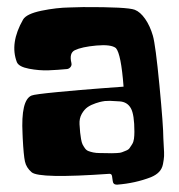

<svg xmlns="http://www.w3.org/2000/svg" viewBox="-20 -500 493 528"><path d="M254.9 -79.1H255.4Q259.3 -79.1 271.2 -78.9Q283.2 -78.6 287.4 -78.6Q291.5 -78.6 301.5 -79.1Q311.5 -79.6 315.4 -81.3Q319.3 -83 326.4 -85.7Q333.5 -88.4 336.4 -92.8Q339.4 -97.2 343.3 -103.3Q347.2 -109.4 348.4 -118.2Q349.6 -127 349.6 -137.7Q349.6 -185.1 339.8 -202.4Q330.1 -219.7 309.1 -221.2Q287.1 -222.7 282.2 -222.7Q280.3 -222.7 275.4 -222.4Q270.5 -222.2 268.6 -222.2Q265.6 -221.7 260.7 -220.9Q255.9 -220.2 243.2 -216.1Q230.5 -211.9 221.2 -205.6Q211.9 -199.2 204.8 -186.8Q197.8 -174.3 198.7 -158.2Q199.7 -143.6 200.4 -135.5Q201.2 -127.4 202.9 -117.7Q204.6 -107.9 207 -103Q209.5 -98.1 213.4 -92.5Q217.3 -86.9 222.9 -84.7Q228.5 -82.5 236.3 -80.8Q244.1 -79.1 254.9 -79.1ZM429.2 -120.1Q429.2 -113.3 430.4 -96.7Q431.6 -80.1 431.2 -70.8Q430.7 -61.5 428.2 -48.8Q425.8 -36.1 417.5 -27.3Q409.2 -18.6 395 -12.7Q352.1 3.9 302.2 7.8H301.3Q291 7.8 290 -2.4L288.1 -15.6Q287.1 -22 281.2 -22H280.8Q87.4 -8.3 66.9 -26.4Q52.2 -39.1 48.6 -55.9Q44.9 -72.8 42.5 -119.6Q42 -127.4 42 -131.8Q37.1 -225.1 66.9 -237.3Q74.7 -240.7 137.9 -246.8Q201.2 -252.9 260.7 -257.3L319.8 -261.7Q313 -351.6 298.8 -367.7Q285.6 -378.4 245.1 -374.8Q204.6 -371.1 185.5 -361.8Q169.9 -354 176.3 -327.1Q176.3 -326.7 176.5 -325.4Q176.8 -324.2 176.8 -323.7Q176.8 -318.4 172.9 -314.5Q168.9 -310.5 164.1 -310.1Q138.2 -307.6 113 -306.6Q87.9 -305.7 59.8 -311Q31.7 -316.4 26.4 -329.1Q6.3 -381.3 43.5 -446.3Q52.7 -461.9 94 -470.5Q135.3 -479 171.9 -479.5L208.5 -480.5Q330.6 -481 350.6 -473.1Q365.7 -467.3 379.2 -448Q392.6 -428.7 400.4 -401.9Q407.7 -377 418.5 -264.9Q429.2 -152.8 429.2 -120.1Z"/></svg>

Font: Some Time Later
Style: Regular
Weight: 400
Version: Version 003.300